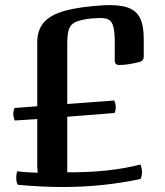

<svg xmlns="http://www.w3.org/2000/svg" viewBox="-20 -735 660 768"><path d="M232 13Q391 13 542 -19Q548 -31 548 -45Q548 -61 542 -77Q413 -44 249 -46V-268L438 -283Q443 -293 443 -305Q443 -320 437 -333L249 -319V-561Q249 -600 256 -619Q263 -638 282.5 -647Q302 -656 343 -661L382 -663Q405 -663 417 -655Q429 -647 434 -626Q439 -605 439 -565V-493Q439 -475 457 -475Q490 -475 538 -487Q555 -492 555 -508V-579Q555 -633 540 -663Q525 -693 490.5 -705Q456 -717 395 -714Q299 -708 241.5 -692.5Q184 -677 156.5 -646.5Q129 -616 129 -566V-310L38 -303Q33 -290 33 -281Q33 -268 39 -253L129 -259V-67Q129 -62 131 -44Q85 -45 49 -50Q45 -39 45 -23Q45 -7 51 4Q143 13 232 13Z"/></svg>

Font: Federant
Style: Regular
Weight: 400
Designer: Olexa M. Volochay, Alexei Vanyashin, Otto Ludwig Naegele
Foundry: Cyreal (www.cyreal.org)
Version: Version 1.011; ttfautohint (v1.4.1)